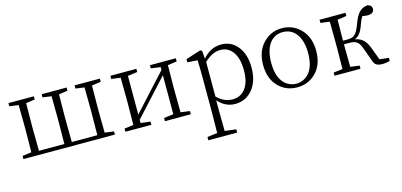

<svg xmlns="http://www.w3.org/2000/svg" viewBox="-68 -978 3549 1693"><g transform="rotate(-15 1706.5 -131.5)"><path d="M883 0V-29L800 -40C799 -113 798 -176 798 -227V-284C798 -335 799 -397 800 -470L883 -482V-511H652V-482L732 -471C733 -398 734 -335 734 -284V-227C734 -172 733 -108 732 -35H499C498 -108 497 -172 497 -227V-284C497 -335 498 -397 499 -470L579 -482V-511H351V-482L431 -471C432 -398 433 -335 433 -284V-227C433 -172 432 -108 431 -35H199C198 -108 197 -172 197 -227V-284C197 -335 198 -397 199 -470L280 -482V-511H48V-482L131 -471C132 -398 133 -335 133 -284V-227C133 -176 132 -113 131 -40L48 -29V0Z M1216 0V-29L1128 -40V-69L1427 -396V-40L1340 -29V0H1576V-29L1493 -40C1492 -113 1491 -176 1491 -227V-284C1491 -335 1492 -397 1493 -470L1576 -482V-511H1340V-482L1427 -470V-444L1128 -117V-470L1216 -482V-511H979V-482L1062 -471C1063 -398 1064 -335 1064 -284V-227C1064 -176 1063 -113 1062 -40L979 -29V0Z M1929 262V232L1826 220C1825 140 1824 77 1824 32V-61C1867 -11 1919 14 1980 14C2045 14 2097 -11 2138 -60C2179 -110 2200 -176 2200 -259C2200 -339 2181 -404 2142 -453C2103 -501 2054 -525 1993 -525C1927 -525 1870 -497 1823 -441L1817 -513L1803 -523L1665 -479V-450L1757 -444C1759 -396 1760 -341 1760 -279V34C1760 79 1759 141 1758 220L1666 232V262ZM1967 -31C1916 -31 1869 -52 1826 -95V-410C1875 -457 1924 -480 1973 -480C2020 -480 2057 -461 2085 -423C2114 -383 2129 -327 2129 -254C2129 -179 2113 -122 2081 -83C2052 -48 2014 -31 1967 -31Z M2379 -52C2424 -8 2479 14 2546 14C2612 14 2668 -8 2713 -52C2764 -101 2789 -169 2789 -254C2789 -339 2764 -407 2713 -457C2668 -502 2612 -525 2546 -525C2481 -525 2425 -502 2380 -457C2329 -407 2304 -339 2304 -254C2304 -168 2329 -101 2379 -52ZM2670 -82C2607 2 2485 2 2423 -82C2393 -122 2378 -179 2378 -254C2378 -402 2441 -490 2546 -490C2650 -490 2715 -402 2715 -254C2715 -180 2700 -123 2670 -82Z M3331 10C3345 10 3365 7 3392 0V-28L3308 -38L3267 -148C3240 -220 3207 -252 3144 -264C3183 -279 3207 -311 3230 -378C3239 -404 3249 -426 3260 -444C3278 -441 3295 -439 3310 -439C3347 -439 3366 -453 3368 -482C3368 -505 3355 -519 3329 -525C3266 -518 3232 -483 3199 -392C3182 -346 3166 -315 3149 -300C3134 -286 3113 -279 3084 -279H3040C3040 -334 3041 -398 3042 -470L3125 -482V-511H2888V-482L2971 -471C2972 -398 2973 -335 2973 -284V-227C2973 -176 2972 -114 2971 -39L2888 -29V0H3125V-29L3042 -40C3041 -113 3040 -182 3040 -246H3088C3149 -246 3173 -230 3196 -169L3241 -44C3256 -1 3275 10 3331 10Z"/></g></svg>

Font: AllPunType Light
Style: Regular
Weight: 300
Version: 1.0